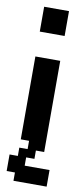

<svg xmlns="http://www.w3.org/2000/svg" viewBox="-89 -626 364 845"><g transform="rotate(10 92.5 -204.0)"><path d="M37 -592.6H148.1V-481.5H37ZM74.1 37V0H37V-370.4H148.1V37H111.1V74.1H74.1V111.1H185.2V185.2H37V148.1H0V74.1H37V37Z"/></g></svg>

Font: Jersey 15
Style: Regular
Weight: 400
Designer: Sarah Cadigan-Fried
Version: Version 1.001; ttfautohint (v1.8.4.7-5d5b)